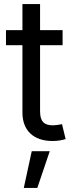

<svg xmlns="http://www.w3.org/2000/svg" viewBox="-20 -696 367 957"><path d="M91.8 -675.8V-545.9H9.8V-470.7H91.8V-134.8C91.8 -45.4 147.5 6.8 241.7 6.8C264.2 6.8 289.1 3.4 307.1 -2.9L289.1 -77.1C274.4 -74.2 255.4 -71.3 244.1 -71.3C197.8 -71.3 179.7 -92.8 179.7 -141.6V-470.7H292V-545.9H179.7V-675.8ZM98.6 240.7H166L228 57.6H138.2Z"/></svg>

Font: Raveo
Style: Regular
Weight: 400
Designer: Jakub Foglar, Rasmus Andersson (Inter)
Foundry: Jakubfoglar.com
Version: Version 1.100;Glyphs 3.2.3 (3260)